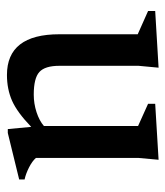

<svg xmlns="http://www.w3.org/2000/svg" viewBox="19 -496 487 566"><g transform="rotate(90 263.0 -212.5)"><path d="M173.5 -143.5Q173.5 -101 191.8 -84.5Q210 -68 258.5 -68Q285 -68 310.2 -76.2Q335.5 -84.5 351 -98V-375.5L285.5 -405V-426L450.5 -436L445 -376V-74.5Q454.5 -63.5 473.2 -54Q492 -44.5 508.5 -41V-25L371.5 8.5H360L353.5 -60.5Q311 -19.5 276.8 -4.2Q242.5 11 200.5 11Q80.5 11 80.5 -143.5V-374.5L12 -405V-426L179 -436L173.5 -377Z"/></g></svg>

Font: Newsreader Text Medium
Style: Regular
Weight: 500
Designer: Hugues Gentile
Foundry: Production Type
Version: Version 1.001